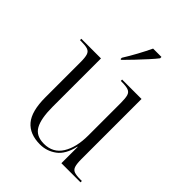

<svg xmlns="http://www.w3.org/2000/svg" viewBox="-219 -882 1008 1008"><g transform="rotate(45 285.0 -378.0)"><path d="M257 10Q180 10 141 -36Q102 -82 102 -185V-447Q102 -481 96.5 -498Q91 -515 75 -520.5Q59 -526 27 -526H18V-536H164V-177Q164 -90 187 -48.5Q210 -7 269 -7Q336 -7 369.5 -61Q403 -115 403 -203V-443Q403 -479 398 -496.5Q393 -514 377 -520Q361 -526 329 -526H321V-536H465V-90Q465 -56 470.5 -38.5Q476 -21 491.5 -15.5Q507 -10 537 -10H548V0H406V-121H404Q388 -50 347.5 -20Q307 10 257 10ZM239 -616Q261 -651 283 -691.5Q305 -732 321 -766H383V-756Q370 -739 345.5 -712Q321 -685 294 -656.5Q267 -628 245 -606H239Z"/></g></svg>

Font: Noto Serif Display SemiCondensed Light
Style: Regular
Weight: 300
Width: 4
Designer: Monotype Design Team
Foundry: Monotype Imaging Inc.
Version: Version 2.009